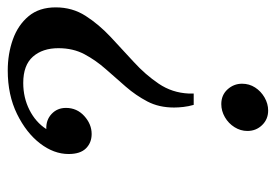

<svg xmlns="http://www.w3.org/2000/svg" viewBox="-138 -378 729 508"><g transform="rotate(90 227.0 -124.5)"><path d="M251 -272Q255 -258 256.5 -244.5Q258 -231 258 -220Q258 -180 242 -149.5Q226 -119 203 -92.5Q180 -66 156.5 -39.5Q133 -13 117 17Q101 47 101 86Q101 128 123.5 153.5Q146 179 193 179Q232 179 264.5 162.5Q297 146 315 118Q291 119 275 104Q259 89 259 66Q259 37 280.5 17.5Q302 -2 328 -2Q351 -2 366 13Q381 28 381 59Q381 98 353 134.5Q325 171 275 195.5Q225 220 160 220Q116 220 78 206.5Q40 193 16.5 165Q-7 137 -7 93Q-7 49 15.5 14Q38 -21 71 -52Q104 -83 137.5 -113.5Q171 -144 195 -179.5Q219 -215 221 -259Q221 -262 221 -266Q221 -270 221 -272ZM266 -469Q289 -469 304.5 -453Q320 -437 320 -414Q320 -396 310 -380Q300 -364 283.5 -354.5Q267 -345 249 -345Q225 -345 210 -361.5Q195 -378 195 -400Q195 -419 205 -434.5Q215 -450 231.5 -459.5Q248 -469 266 -469Z"/></g></svg>

Font: Brygada 1918 Medium
Style: Italic
Weight: 500
Italic angle: -8°
Designer: Mateusz Machalski | Borys Kosmynka | Przemek Hoffer
Foundry: NIEPODLEGLA 2018
Version: Version 3.006